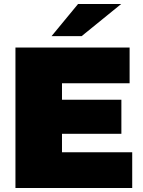

<svg xmlns="http://www.w3.org/2000/svg" viewBox="-20 -937 713 957"><path d="M273 -440H585V-270H273ZM289 -178H639V0H57V-700H626V-522H289ZM237 -757 369 -917H584L387 -757Z"/></svg>

Font: MOST Montserrat Black
Style: Regular
Weight: 900
Designer: Julieta Ulanovsky
Foundry: Julieta Ulanovsky
Version: Version 8.000;March 11, 2024;FontCreator 15.0.0.2926 64-bit